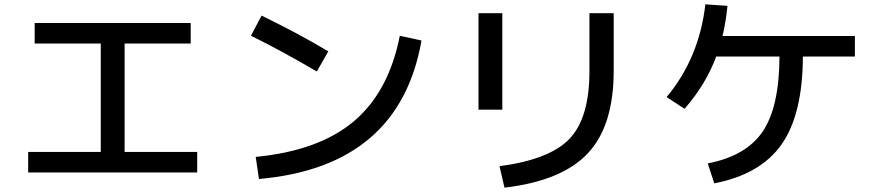

<svg xmlns="http://www.w3.org/2000/svg" viewBox="-20 -811 4040 886"><path d="M140 -705H860V-610H555V-110H890V-15H110V-110H445V-610H140Z M1138 -646 1187 -739Q1356 -657 1495 -574L1442 -481Q1275 -579 1138 -646ZM1825 -646 1925 -624Q1823 -42 1175 15L1160 -87Q1451 -115 1612.5 -251Q1774 -387 1825 -646Z M2812 -750V-485Q2812 -230 2692 -103Q2572 24 2308 55L2285 -44Q2518 -75 2609 -171.5Q2700 -268 2700 -482V-750ZM2188 -305V-750H2298V-305Z M3925 -645V-550H3685Q3684 -283 3586.5 -144.5Q3489 -6 3276 35L3246 -57Q3423 -91 3499.5 -204Q3576 -317 3577 -550H3285Q3237 -421 3139 -309L3056 -363Q3206 -542 3235 -791L3337 -784Q3329 -705 3314 -645Z"/></svg>

Font: Mplus 1p Medium
Style: Regular
Weight: 500
Version: Version 1.061